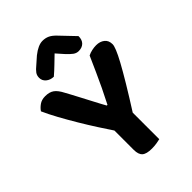

<svg xmlns="http://www.w3.org/2000/svg" viewBox="-243 -941 1053 1053"><g transform="rotate(-45 283.0 -414.5)"><path d="M355.6 -198.2H227.8Q201.8 -236.9 171 -284.7Q140.1 -332.5 110 -383.2Q79.8 -433.8 53.7 -481.6Q27.5 -529.5 10.4 -568.1Q20.4 -583.8 39 -597.2Q57.6 -610.7 85.5 -610.7Q117.7 -610.7 137.4 -596.7Q157.1 -582.8 175.4 -546.9Q179.8 -539.1 191.4 -517.6Q202.9 -496 217.6 -468.1Q232.3 -440.2 247 -412.2Q261.7 -384.2 272.9 -363.1Q284.1 -342.1 288.2 -335.3H293.5Q318 -382.7 337.4 -423.5Q356.8 -464.3 375.6 -506Q394.3 -547.8 415.7 -595.8Q429.6 -603.1 447.2 -606.9Q464.8 -610.7 480.4 -610.7Q509.9 -610.7 529.3 -595.4Q548.7 -580.2 548.7 -550.3Q548.7 -539 538.8 -514.4Q529 -489.8 506.6 -448.6Q484.2 -407.3 447.2 -345.7Q410.2 -284 355.6 -198.2ZM220.8 -251.1H361.2V-1.3Q352.3 1.3 333.9 4.1Q315.4 7 296.5 7Q254.7 7 237.8 -8Q220.8 -22.9 220.8 -59.1ZM287.9 -739.8Q266.6 -719.5 242.8 -696.3Q218.9 -673.1 194.6 -652.4Q168.3 -653.1 150.7 -667.9Q133.1 -682.6 133.1 -705.2Q133.1 -723.1 142.3 -736.1Q151.4 -749.1 173 -766.7L212.2 -801.2Q256 -835.8 289.5 -835.8Q312.1 -835.8 330.1 -827.3Q348 -818.8 366.6 -799.2L447.9 -714.1Q447.9 -685.3 432.5 -670.2Q417.1 -655.1 390.8 -655.1Q373.9 -655.1 359.3 -665.7Q344.7 -676.3 324.1 -698.9Z"/></g></svg>

Font: Baloo Tammudu 2
Style: Regular
Weight: 400
Designer: Maithili Shingre, Omkar Shende and Ek Type
Foundry: Ek Type
Version: Version 1.700